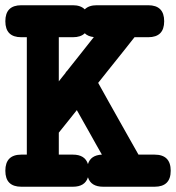

<svg xmlns="http://www.w3.org/2000/svg" viewBox="-35 -667 671 733"><path d="M46.4 -524.9Q-14.6 -524.9 -14.6 -585.9Q-14.6 -647 46.4 -647H243.2Q272.9 -647 288.6 -631.3Q304.2 -647 334.5 -647H530.8Q591.8 -647 591.8 -585.9Q591.8 -524.9 530.8 -524.9H478.5Q460.4 -502 443.6 -480.7Q426.8 -459.5 409.9 -438.5Q393.1 -417.5 375.7 -395.8Q358.4 -374 339.8 -350.6Q359.9 -314.5 378.7 -280.8Q397.5 -247.1 416.3 -213.9Q435.1 -180.7 454.1 -146.7Q473.1 -112.8 493.7 -76.7H555.2Q616.7 -76.7 616.7 -15.1Q616.7 45.9 555.2 45.9H358.9Q312 45.9 300.8 9.8Q289.6 45.9 243.2 45.9H46.4Q-14.6 45.9 -14.6 -15.1Q-14.6 -76.7 46.4 -76.7H67.4V-524.9ZM243.2 -76.7Q289.6 -76.7 300.8 -40.5Q311 -74.7 354 -76.7Q341.3 -98.6 330.3 -118.4Q319.3 -138.2 308.1 -158.2Q296.9 -178.2 284.7 -199.7Q272.5 -221.2 258.3 -246.6Q241.2 -224.6 224.6 -204.3Q208 -184.1 189.5 -160.6V-76.7ZM323.2 -525.4Q300.8 -527.8 288.6 -540Q273.4 -524.9 243.2 -524.9H189.5V-356.4Q195.3 -364.3 201.9 -372.1Q208.5 -379.9 214.8 -388.2Q215.8 -391.1 217 -392.3Q218.3 -393.6 220.7 -396Q245.6 -427.2 271.5 -460Q297.4 -492.7 323.2 -525.4Z"/></svg>

Font: Erica Type
Style: Bold
Weight: 700
Designer: Peter Wiegel
Foundry: Peter Wiegel
Version: Version 1.000 2010 initial release